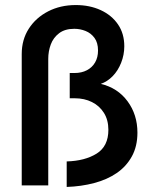

<svg xmlns="http://www.w3.org/2000/svg" viewBox="-20 -734 595 760"><path d="M244 -95Q316 -97 362.5 -126Q409 -155 409 -220Q409 -259 391.5 -287Q374 -315 344 -330Q314 -345 276 -345H256V-445H275Q303 -445 324 -456Q345 -467 356.5 -487Q368 -507 368 -534Q368 -565 354 -584Q340 -603 318.5 -611.5Q297 -620 274 -620Q237 -620 214 -602.5Q191 -585 181 -558Q171 -531 171 -501V0H66V-520Q66 -577 94 -620.5Q122 -664 170.5 -689Q219 -714 280 -714Q335 -714 378.5 -694Q422 -674 447 -637.5Q472 -601 472 -551Q472 -517 459.5 -485.5Q447 -454 426 -432.5Q405 -411 379 -402Q446 -386 485 -333Q524 -280 524 -209Q524 -155 502 -115Q480 -75 442 -49Q404 -23 353 -9.5Q302 4 244 6Z"/></svg>

Font: Raleway Thin SemiBold
Style: Regular
Weight: 600
Version: Version 4.026